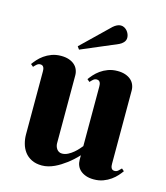

<svg xmlns="http://www.w3.org/2000/svg" viewBox="-109 -799 772 891"><g transform="rotate(15 277.5 -353.5)"><path d="M487.8 -85Q487.8 -80.6 488.3 -75.4Q488.8 -70.3 490.7 -65.7Q492.7 -61 496.6 -58.1Q500.5 -55.2 507.8 -55.2Q517.1 -55.2 524.4 -61.8Q531.7 -68.4 538.1 -75.2L549.8 -64.9Q542.5 -54.7 531.5 -42.2Q520.5 -29.8 504.9 -18.6Q489.3 -7.3 469.2 0.2Q449.2 7.8 423.8 7.8Q402.3 7.8 386.5 2.2Q370.6 -3.4 359.6 -12.9Q348.6 -22.5 343.3 -35.4Q337.9 -48.3 337.9 -63V-85Q313.5 -58.6 286.6 -38.6Q274.9 -29.8 261.7 -21.5Q248.5 -13.2 234.4 -6.6Q220.2 0 205.1 3.9Q189.9 7.8 174.8 7.8Q145.5 7.8 124.8 -2.7Q104 -13.2 91.3 -30.3Q78.6 -47.4 72.8 -68.8Q66.9 -90.3 66.9 -111.8V-414.1Q66.9 -418.5 66.4 -423.6Q65.9 -428.7 64 -433.3Q62 -438 58.1 -440.9Q54.2 -443.8 46.9 -443.8Q38.1 -443.8 30.5 -437.3Q22.9 -430.7 17.1 -423.8L4.9 -434.1Q12.2 -444.3 23.2 -456.8Q34.2 -469.2 49.8 -480.5Q65.4 -491.7 85.7 -499.3Q106 -506.8 130.9 -506.8Q152.3 -506.8 168.5 -501.2Q184.6 -495.6 195.3 -486.1Q206.1 -476.6 211.4 -463.6Q216.8 -450.7 216.8 -436V-109.9Q216.8 -103 219 -95.9Q221.2 -88.9 225.3 -83Q229.5 -77.1 235.8 -73.5Q242.2 -69.8 251 -69.8Q265.1 -69.8 279.3 -77.1Q293.5 -84.5 305.2 -94.5Q316.9 -104.5 325.4 -114.3Q334 -124 337.9 -128.9V-414.1Q337.9 -418.5 337.4 -423.6Q336.9 -428.7 335 -433.3Q333 -438 329.1 -440.9Q325.2 -443.8 317.9 -443.8Q309.1 -443.8 301.5 -437.3Q293.9 -430.7 288.1 -423.8L275.9 -434.1Q283.2 -444.3 294.2 -456.8Q305.2 -469.2 320.8 -480.5Q336.4 -491.7 356.7 -499.3Q377 -506.8 401.9 -506.8Q423.3 -506.8 439.5 -501.2Q455.6 -495.6 466.3 -486.1Q477.1 -476.6 482.4 -463.6Q487.8 -450.7 487.8 -436ZM192.9 -569.8 325.7 -698.2Q334 -705.6 343.3 -710.2Q352.5 -714.8 361.8 -714.8Q370.6 -714.8 378.4 -710.7Q386.2 -706.5 392.1 -699.7Q397.9 -692.9 401.4 -684.3Q404.8 -675.8 404.8 -667Q404.8 -654.3 396.2 -644.8Q387.7 -635.3 376 -629.9L202.6 -556.2Z"/></g></svg>

Font: Berkshire Swash
Style: Regular
Weight: 400
Designer: Astigmatic (AOETI)
Foundry: Astigmatic (AOETI)
Version: Version 1.001